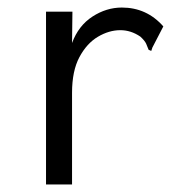

<svg xmlns="http://www.w3.org/2000/svg" viewBox="-20 -488 490 509"><path d="M102 -457H172L171 -374Q188 -420 225 -444Q262 -468 303 -468Q369 -468 413 -418L384 -362L381 -353L374 -356Q371 -364 367.5 -372Q364 -380 352 -391Q327 -408 299 -408Q269 -408 239.5 -390.5Q210 -373 190.5 -336.5Q171 -300 171 -242V1H102Z"/></svg>

Font: Inconsolata SemiCondensed
Style: Regular
Weight: 400
Width: 4
Monospace: yes
Designer: Raph Levien, Cyreal, Brenton Simpson
Foundry: Raph Levien, Cyreal, Google
Version: Version 3.001; ttfautohint (v1.8.2.53-6de2)